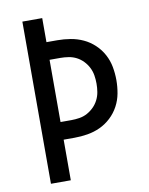

<svg xmlns="http://www.w3.org/2000/svg" viewBox="-83 -796 666 857"><g transform="rotate(-10 250.0 -367.5)"><path d="M78 0V-735H168V-626H217Q247 -626 277 -621Q307 -616 334 -603.5Q361 -591 383.5 -570Q406 -549 420.5 -522Q435 -495 440.5 -465Q446 -435 446 -405Q446 -375 440.5 -345Q435 -315 420.5 -288Q406 -261 383.5 -240Q361 -219 334 -206.5Q307 -194 277 -189Q247 -184 217 -184H168V0ZM168 -264H217Q235 -264 254 -267Q273 -270 289.5 -279Q306 -288 319.5 -301.5Q333 -315 341.5 -332Q350 -349 353 -367.5Q356 -386 356 -405Q356 -424 353 -442.5Q350 -461 341.5 -478Q333 -495 319.5 -509Q306 -523 289.5 -531.5Q273 -540 254 -543Q235 -546 217 -546H168Z"/></g></svg>

Font: Iosevka Term Medium
Style: Regular
Weight: 500
Monospace: yes
Designer: Belleve Invis
Foundry: Belleve Invis
Version: Version 26.3.1